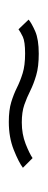

<svg xmlns="http://www.w3.org/2000/svg" viewBox="144 -564 108 436"><g transform="rotate(-90 198.0 -346.0)"><path d="M294 -312Q264.5 -312 245 -317.8Q225.5 -323.5 210 -331.2Q194.5 -339 178 -344.8Q161.5 -350.5 138 -350.5Q111.5 -350.5 89.2 -341.8Q67 -333 57 -326L35 -348Q47.5 -357.5 75.8 -368.8Q104 -380 139 -380Q166 -380 184 -374.5Q202 -369 217 -361.5Q232 -354 249.8 -348.5Q267.5 -343 294.5 -343Q321.5 -343 332.5 -348.2Q343.5 -353.5 349.5 -358L371.5 -335Q363 -328 344.8 -320Q326.5 -312 294 -312Z"/></g></svg>

Font: Anybody ExtraExpanded ExtraLight
Style: Italic
Weight: 200
Width: 8
Italic angle: -10°
Designer: Tyler Finck
Foundry: Etcetera Type Company
Version: Version 1.010; ttfautohint (v1.8.3) -l 8 -r 50 -G 200 -x 14 